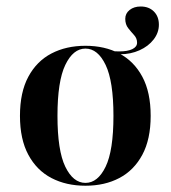

<svg xmlns="http://www.w3.org/2000/svg" viewBox="-20 -572 537 603"><path d="M357.3 -401.6Q345.2 -401.6 331.9 -402.8Q318.5 -404 303.2 -407.3L300.8 -416.1Q314.5 -412.9 329 -411.7Q343.5 -410.5 354.8 -410.5Q380.6 -410.5 395.6 -417.7Q410.5 -425 410.5 -437.9Q410.5 -451.6 401.2 -461.7Q391.9 -471.8 382.7 -483.5Q373.4 -495.2 373.4 -512.9Q373.4 -529.8 387.1 -540.7Q400.8 -551.6 421.8 -551.6Q447.6 -551.6 463.3 -535.9Q479 -520.2 479 -494.4Q479 -469.4 462.5 -448Q446 -426.6 418.1 -414.1Q390.3 -401.6 357.3 -401.6ZM248.4 11.3Q187.9 11.3 141.5 -12.9Q95.2 -37.1 69 -85.9Q42.7 -134.7 42.7 -208.1Q42.7 -282.3 69 -331Q95.2 -379.8 141.5 -404Q187.9 -428.2 248.4 -428.2Q308.9 -428.2 354.8 -404Q400.8 -379.8 427 -331Q453.2 -282.3 453.2 -208.1Q453.2 -134.7 427 -85.9Q400.8 -37.1 354.8 -12.9Q308.9 11.3 248.4 11.3ZM248.4 2.4Q287.1 2.4 311.7 -48.4Q336.3 -99.2 336.3 -208.1Q336.3 -316.9 311.7 -368.1Q287.1 -419.4 248.4 -419.4Q209.7 -419.4 185.1 -368.1Q160.5 -316.9 160.5 -208.1Q160.5 -99.2 185.1 -48.4Q209.7 2.4 248.4 2.4Z"/></svg>

Font: Playfair 144pt
Style: Bold
Weight: 700
Version: Version 2.001;gftools[0.9.30]